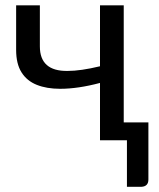

<svg xmlns="http://www.w3.org/2000/svg" viewBox="-20 -526 596 720"><path d="M510.5 174.5H456V0H355V-215Q272.5 -193 205.5 -193Q155 -193 118 -207.8Q81 -222.5 60.8 -254.5Q40.5 -286.5 40.5 -339V-506H129.5V-352Q129.5 -258.5 233.5 -260Q282.5 -260 355 -277.5V-506H444V-67H536.5V147Q536.5 173 510.5 174.5Z"/></svg>

Font: Verano Sans
Style: Regular
Weight: 400
Designer: Lukasz Dziedzic with Adam Twardoch and Botio Nikoltchev
Foundry: tyPoland Lukasz Dziedzic
Version: Version 3.001;December 28, 2019;FontCreator 12.0.0.2547 64-b